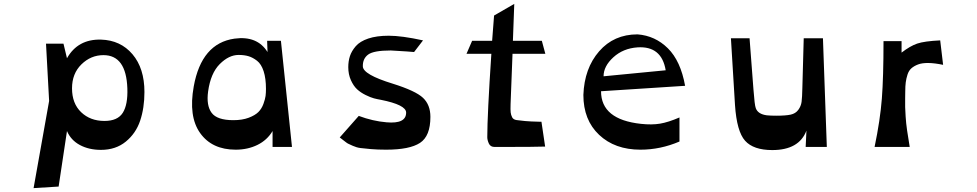

<svg xmlns="http://www.w3.org/2000/svg" viewBox="-20 -757 5031 989"><path d="M325 -82 282 204 153 212 233 -237 217 -532H307L325 -457Q381 -556 500 -553Q601 -550 662.5 -477.5Q724 -405 724 -283Q724 -201 702 -135.5Q680 -70 628 -27.5Q576 15 500 15Q438 15 391.5 -10Q345 -35 325 -82ZM636 -302Q630 -473 513 -473Q448 -473 399.5 -425.5Q351 -378 351 -302Q351 -224 398 -179Q445 -134 518 -134Q586 -134 612.5 -176Q639 -218 636 -302Z M1194 14Q1072 14 1011 -71.5Q950 -157 978 -312Q1018 -534 1188 -558Q1305 -574 1358 -489L1356 -547H1427L1484 0H1384V-82Q1356 -35 1306 -10.5Q1256 14 1194 14ZM1182 -138Q1228 -138 1261 -150.5Q1294 -163 1311 -180Q1328 -197 1337 -222Q1346 -247 1348 -263Q1350 -279 1350 -299Q1350 -353 1338 -390Q1326 -427 1304 -444Q1282 -461 1260 -467.5Q1238 -474 1209 -474Q1159 -474 1112 -427Q1065 -380 1052 -286Q1042 -214 1070 -176Q1098 -138 1182 -138Z M2159 -549 2113 -489Q2097 -491 1993 -497Q1905 -497 1876.5 -476Q1848 -455 1849 -415Q1850 -373 2003 -326Q2121 -289 2159 -253Q2197 -217 2197 -155Q2197 -56 2143.5 -21Q2090 14 1969 14Q1925 14 1890.5 11Q1856 8 1836.5 5.5Q1817 3 1797 -6Q1777 -15 1772 -17.5Q1767 -20 1750 -33.5Q1733 -47 1730 -49L1828 -160Q1900 -133 1971 -127Q2072 -118 2072 -177Q2072 -217 1941 -243Q1923 -246 1906 -250.5Q1889 -255 1863.5 -267.5Q1838 -280 1819.5 -297Q1801 -314 1787.5 -344Q1774 -374 1774 -411Q1774 -442 1782.5 -468Q1791 -494 1812.5 -519Q1834 -544 1877 -558.5Q1920 -573 1982 -573Q2050 -573 2159 -549Z M2610 -221Q2609 -191 2610.5 -178Q2612 -165 2618 -153Q2624 -141 2641 -138.5Q2658 -136 2685 -133.5Q2712 -131 2758 -130Q2765 -130 2769 -130L2788 -2Q2751 0 2528 0Q2506 0 2498 -18Q2490 -36 2490 -50Q2490 -164 2511 -480H2383L2412 -547H2515Q2521 -633 2525 -677L2629 -737L2622 -547H2771L2789 -480H2620Z M3509 -315 3076 -287Q3076 -141 3282 -119Q3337 -113 3379.5 -120Q3422 -127 3480 -152V-28Q3382 14 3279 14Q3147 14 3066 -62.5Q2985 -139 2985 -268Q2990 -405 3066 -492.5Q3142 -580 3264 -580Q3355 -573 3420.5 -508Q3486 -443 3509 -315ZM3089 -364 3409 -395Q3388 -521 3264 -513Q3190 -508 3139.5 -462Q3089 -416 3089 -364Z M3958 16Q3861 16 3818 -32Q3775 -80 3766 -216L3745 -560H3841L3861 -297Q3867 -215 3873 -200Q3884 -169 3930 -163Q3949 -161 3978 -161Q4027 -161 4052.5 -166.5Q4078 -172 4092 -191Q4106 -210 4109 -232.5Q4112 -255 4113 -305L4120 -560H4219L4239 0H4130L4134 -84Q4096 16 3958 16Z M4823 -549 4838 -423Q4795 -432 4762.5 -432.5Q4730 -433 4709 -425Q4688 -417 4674.5 -405Q4661 -393 4654.5 -372.5Q4648 -352 4645.5 -332.5Q4643 -313 4643 -286Q4643 -283 4642.5 -252Q4642 -221 4642.5 -205.5Q4643 -190 4645 -156.5Q4647 -123 4652.5 -85Q4658 -47 4666 0H4485Q4514 -139 4522.5 -249.5Q4531 -360 4531 -545H4624V-486Q4668 -520 4704.5 -532.5Q4741 -545 4823 -549Z"/></svg>

Font: OpenDyslexic
Style: Regular
Weight: 400
Designer: Abbie Gonzalez
Version: Version 0.920;hotconv 1.0.109;makeotfexe 2.5.65596